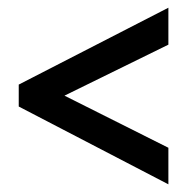

<svg xmlns="http://www.w3.org/2000/svg" viewBox="-20 -607 490 500"><path d="M418.5 -127 28.8 -329.6V-386.7L418.5 -586.9V-490.7L147.9 -357.9L418.5 -222.2Z"/></svg>

Font: Open Sans Condensed SemiBold
Style: Regular
Weight: 600
Width: 3
Designer: Monotype Design Team
Foundry: Monotype Imaging Inc.
Version: Version 3.000; ttfautohint (v1.8.4)